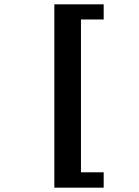

<svg xmlns="http://www.w3.org/2000/svg" viewBox="-20 -706 640 887"><path d="M231 161V-686H459V-616H354V90H459V161Z"/></svg>

Font: Chivo Mono
Style: Bold
Weight: 700
Monospace: yes
Designer: Hector Gatti
Foundry: Omnibus-Type
Version: Version 1.008; ttfautohint (v1.8.4.7-5d5b)